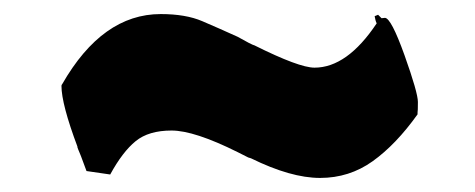

<svg xmlns="http://www.w3.org/2000/svg" viewBox="-20 -397 676 273"><path d="M515.6 -363.8Q513.7 -367.7 512.7 -374L517.6 -376L522.5 -371.1L527.3 -371.6Q536.1 -371.6 555.2 -318.4Q574.2 -265.1 574.2 -252Q574.2 -238.8 573.7 -236.8V-234.4Q543 -191.4 509.8 -167.7Q476.6 -144 435.1 -144Q393.6 -144 336.9 -171.9Q332.5 -172.9 329.6 -174.8L317.9 -180.7Q256.3 -211.4 223.9 -211.4Q191.4 -211.4 172.9 -196.3Q154.3 -181.2 136.7 -148.9L103 -153.8L95.2 -174.8Q95.2 -175.3 93 -180.2Q90.8 -185.1 89.8 -188.5L90.3 -188Q67.4 -249 67.4 -274.9Q67.4 -276.4 68.4 -277.3Q125.5 -377 208.5 -377Q244.1 -377 267.6 -366.9Q291 -356.9 317.9 -344.7L334 -335.9Q340.8 -332.5 341.8 -332.5Q405.3 -300.8 427.2 -300.8Q473.6 -300.8 515.6 -363.8Z"/></svg>

Font: Bowlby One
Style: Regular
Weight: 400
Designer: vernon adams
Foundry: vernon adams
Version: Version 1.000